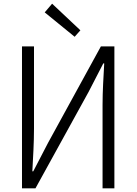

<svg xmlns="http://www.w3.org/2000/svg" viewBox="-20 -1019 740 1039"><path d="M222 -952 384 -820 415 -855 262 -999ZM99 -768V0H172L459 -521L539 -676H544C540 -601 535 -527 535 -451V0H599V-768H526L240 -246L160 -92H155C159 -167 164 -246 164 -323V-768Z"/></svg>

Font: Kawkab Mono Light
Style: Regular
Weight: 300
Monospace: yes
Designer: Abdullah Arif
Foundry: Abdullah Arif
Version: Version 1.000;PS 000.500;hotconv 1.0.88;makeotf.lib2.5.64775